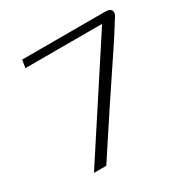

<svg xmlns="http://www.w3.org/2000/svg" viewBox="-115 -559 641 659"><g transform="rotate(-30 205.5 -230.0)"><path d="M75 0 355 -429H51L56 -460H385Q405 -460 409.5 -449Q414 -438 401 -421Q377 -382 349.5 -340.5Q322 -299 293 -256Q264 -213 235 -169Q206 -125 178 -82.5Q150 -40 124 0Z"/></g></svg>

Font: Genos Light
Style: Italic
Weight: 300
Italic angle: -8°
Designer: Robert E. Leuschke
Foundry: Robert E. Leuschke
Version: Version 1.010